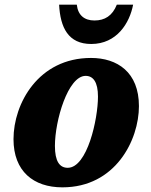

<svg xmlns="http://www.w3.org/2000/svg" viewBox="-20 -795 649 825"><path d="M372 -606C482 -606 537 -696 552 -775H482C463 -727 430 -707 386 -707C343 -707 315 -729 310 -775H234C239 -677 273 -606 372 -606ZM248 10C476 10 577 -193 577 -339C577 -485 484 -546 371 -546C145 -546 38 -350 38 -197C38 -59 124 10 248 10ZM271 -74C236 -74 216 -102 216 -168C216 -277 272 -469 348 -469C380 -469 401 -443 401 -380C401 -283 355 -74 271 -74Z"/></svg>

Font: Noto Serif SemiCondensed Black
Style: Italic
Weight: 900
Width: 4
Italic angle: -12°
Designer: Monotype Design Team
Foundry: Monotype Imaging Inc.
Version: Version 2.014